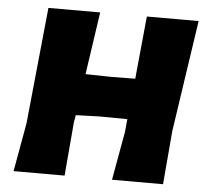

<svg xmlns="http://www.w3.org/2000/svg" viewBox="-49 -698 808 750"><g transform="rotate(5 355.5 -323.5)"><path d="M314 -647 278 -402 379 -400 473 -401 497 -647H700L635 -210L617 0H417L451 -190L456 -241L348 -242L254 -239L249 -210L231 0H31L65 -190L111 -647Z"/></g></svg>

Font: Alegreya Sans SC Black
Style: Italic
Weight: 900
Italic angle: -7°
Designer: Juan Pablo del Peral
Foundry: Huerta Tipografica
Version: Version 2.007